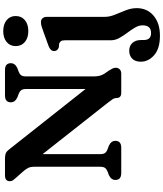

<svg xmlns="http://www.w3.org/2000/svg" viewBox="66 -816 984 1156"><g transform="rotate(-90 558.0 -238.0)"><path d="M288 -35.5Q288 0 246.5 0H94Q52.5 0 52.5 -35.5Q52.5 -61 83 -75L100 -81Q116 -87 124 -96.5Q132 -106 132 -126.5V-522Q132 -546 125.5 -559.2Q119 -572.5 107 -587L68 -631Q57.5 -643 51.2 -651Q45 -659 45 -670.5Q45 -700 80 -700H181Q198.5 -700 211 -696Q223.5 -692 238 -673L600 -215V-573.5Q600 -594 592 -603.5Q584 -613 567.5 -619L550.5 -625Q520 -639 520 -664.5Q520 -700 561.5 -700H714Q755.5 -700 755.5 -664.5Q755.5 -639 725 -625L708 -619Q691 -613 683.5 -603.5Q676 -594 676 -573.5V-164Q676 -144.5 680 -129.5Q684 -114.5 692 -102L712 -73Q720.5 -59 724.2 -51Q728 -43 728 -33.5Q728 -18.5 718.5 -9.2Q709 0 692.5 0H577Q546 0 546 -28Q546 -40.5 539.5 -50.8Q533 -61 516.5 -82L208 -473.5V-126.5Q208 -106 215.8 -96.5Q223.5 -87 240.5 -81L257.5 -75Q288 -61 288 -35.5ZM948.5 -559.5Q908 -559.5 883.2 -580.2Q858.5 -601 858.5 -635.5Q858.5 -669.5 883.2 -690Q908 -710.5 948.5 -710.5Q990 -710.5 1014.8 -690Q1039.5 -669.5 1039.5 -635.5Q1039.5 -601 1014.8 -580.2Q990 -559.5 948.5 -559.5ZM1034.5 -99.5Q1034.5 -69.5 1047.8 -37.5Q1061 -5.5 1074 27.5Q1087 60.5 1087 93Q1087 156 1041.8 194.5Q996.5 233 921 233Q843.5 233 804 198.2Q764.5 163.5 764.5 118Q764.5 84 782.8 66Q801 48 830.5 48Q860.5 48 877.8 67.5Q895 87 895 119V135.5Q895 180 937.5 179.5Q983.5 179.5 983.5 128.5Q983.5 106 970 83Q956.5 60 938.5 36.2Q920.5 12.5 907 -12Q893.5 -36.5 893.5 -62.5V-338Q893.5 -356 888 -363.2Q882.5 -370.5 873 -374L850 -376Q828.5 -384.5 828.5 -404Q828.5 -426 859 -437.5L944.5 -468.5Q963 -475 976.2 -479.2Q989.5 -483.5 1002.5 -483.5Q1017.5 -483.5 1026 -473.8Q1034.5 -464 1034.5 -448.5Z"/></g></svg>

Font: Fraunces 9pt S100 SemiBold
Style: Regular
Weight: 600
Version: Version 1.000; ttfautohint (v1.8.3)